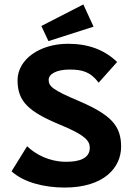

<svg xmlns="http://www.w3.org/2000/svg" viewBox="-20 -832 603 864"><path d="M198 -647 401 -712 355 -812 166 -715ZM271 12C447 12 525 -77 525 -172C525 -266 480 -315 336 -377C215 -428 199 -444 199 -473C199 -499 235 -519 292 -519C349 -519 386 -510 424 -460L507 -553C450 -608 378 -635 286 -635C158 -635 59 -564 59 -471C59 -376 107 -330 252 -270C364 -224 384 -198 384 -167C384 -120 339 -103 273 -104C203 -105 141 -136 102 -174L32 -61C86 -12 177 12 271 12Z"/></svg>

Font: Inconsolata SemiExpanded Black
Style: Regular
Weight: 900
Width: 6
Monospace: yes
Designer: Raph Levien, Cyreal, Brenton Simpson
Foundry: Raph Levien, Cyreal, Google
Version: Version 3.100